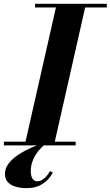

<svg xmlns="http://www.w3.org/2000/svg" viewBox="-63 -770 585 1017"><path d="M67.7 0 237.7 -750H392.5L222.8 0ZM-42.5 0V-19.5H337.8V0ZM122.5 -730.5V-750H502.8V-730.5ZM77.3 226.5Q46.8 226.5 20.7 219.1Q-5.3 211.8 -21 195.3Q-36.8 178.8 -36.8 151.3Q-36.8 121.3 -16.8 95.5Q3.2 69.8 34.9 49Q66.5 28.3 102.5 12.4Q138.5 -3.5 170.5 -13.8L175.3 -4.8Q158.8 7 141.3 28.3Q123.8 49.5 111.9 77.3Q100 105 100 137Q100 162.5 109.3 176.4Q118.5 190.3 133.8 190.3Q149.3 190.3 162.5 181.5Q175.8 172.8 185.9 160.1Q196 147.5 201.5 136.5L217.3 144Q210.3 158 193.6 177.5Q177 197 148.6 211.8Q120.3 226.5 77.3 226.5Z"/></svg>

Font: Bodoni Moda
Style: Italic
Weight: 400
Italic angle: -13°
Designer: Owen Earl
Foundry: indestructible type
Version: Version 2.005